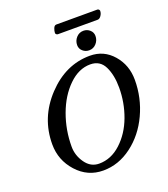

<svg xmlns="http://www.w3.org/2000/svg" viewBox="-155 -962 957 1092"><g transform="rotate(-20 323.0 -416.0)"><path d="M314 -852H562Q567 -852 571 -848Q575 -844 575 -840Q575 -825 565.5 -811Q556 -797 544 -797H304Q299 -797 294.5 -800.5Q290 -804 290 -809Q290 -821 296 -836.5Q302 -852 314 -852ZM446 -766Q468 -766 484.5 -751.5Q501 -737 501 -715Q501 -689 483.5 -669.5Q466 -650 440 -650Q418 -650 401.5 -664.5Q385 -679 385 -701Q385 -727 402.5 -746.5Q420 -766 446 -766ZM158 -169Q158 -116 190 -70.5Q222 -25 273 -25Q346 -25 405.5 -80Q465 -135 496 -218.5Q527 -302 527 -393Q527 -469 501.5 -521Q476 -573 417 -573Q347 -573 286.5 -514Q226 -455 192 -362.5Q158 -270 158 -169ZM432 -620Q516 -620 571 -556.5Q626 -493 626 -404Q626 -295 580.5 -197.5Q535 -100 455 -40Q375 20 282 20Q188 20 123.5 -51.5Q59 -123 59 -219Q59 -380 172 -500Q285 -620 432 -620Z"/></g></svg>

Font: EB Garamond 08
Style: Italic
Weight: 400
Italic angle: -14°
Version: Version 0.016